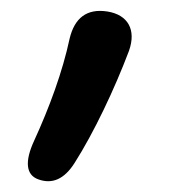

<svg xmlns="http://www.w3.org/2000/svg" viewBox="-20 -108 339 350"><path d="M176 -87C138 -93 116 -75 107 -38C94 23 70 88 42 149C25 186 27 211 50 219C75 228 97 219 116 189C151 134 189 54 215 -15C229 -54 213 -81 176 -87Z"/></svg>

Font: 寒蝉团圆体 Round
Style: Regular
Weight: 500
Designer: 寒蝉字型
Version: Version 2.700;Glyphs 3.1.1 (3135)